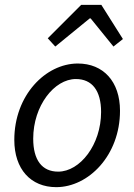

<svg xmlns="http://www.w3.org/2000/svg" viewBox="-20 -760 554 792"><path d="M212 12C345 12 475 -119 475 -303C475 -424 406 -498 301 -498C168 -498 39 -367 39 -183C39 -62 107 12 212 12ZM220 -52C153 -52 117 -100 117 -188C117 -324 204 -434 293 -434C360 -434 397 -386 397 -298C397 -163 310 -52 220 -52ZM208 -568 350 -684H354L448 -568L487 -599L398 -740H315L177 -602Z"/></svg>

Font: Source Sans Pro
Style: Italic
Weight: 400
Italic angle: -11°
Designer: Paul D. Hunt
Foundry: Adobe Systems Incorporated
Version: Version 3.006;hotconv 1.0.111;makeotfexe 2.5.65597